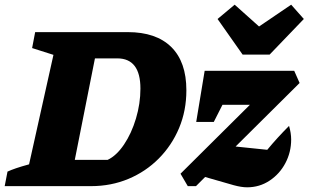

<svg xmlns="http://www.w3.org/2000/svg" viewBox="-55 -794 1316 819"><path d="M490 -657Q611 -657 675.5 -593.5Q740 -530 740 -409Q740 -322 709 -248Q678 -174 622.5 -118Q567 -62 493 -31Q419 0 333 0H-35L-23 -62Q-8 -69 14 -76.5Q36 -84 69 -93L173 -560L82 -589L95 -657ZM404 -112Q442 -130 474 -177.5Q506 -225 525 -288.5Q544 -352 544 -416Q544 -545 445 -545H350L264 -112ZM746 0 715 -53 1011 -347H894L857 -274H782L818 -492H1200L1223 -440L950 -169L1085 -155Q1127 -206 1178 -257Q1187 -226 1187 -199Q1187 -145 1162.5 -98.5Q1138 -52 1095 -23.5Q1052 5 999 5Q975 5 942 -4L820 -39L781 0ZM980 -561 873 -713 946 -774 1050 -681 1187 -774 1241 -713 1095 -561Z"/></svg>

Font: Piazzolla SC ExtraBold
Style: Italic
Weight: 800
Italic angle: -11.3°
Designer: Juan Pablo del Peral
Foundry: Huerta Tipografica
Version: Version 1.330